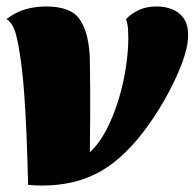

<svg xmlns="http://www.w3.org/2000/svg" viewBox="-20 -550 602 594"><path d="M111 24Q100 24 89 23.5Q78 23 67 22Q65 -60 62 -134Q59 -208 54 -272Q49 -336 41 -385Q34 -432 25.5 -456Q17 -480 0 -491Q31 -514 61 -522Q91 -530 122 -530Q197 -530 224.5 -493Q252 -456 257 -385Q258 -373 258 -359Q258 -345 258.5 -324.5Q259 -304 259 -271Q259 -237 259 -190.5Q259 -144 258 -79Q288 -107 310 -150Q332 -193 347 -242.5Q362 -292 369.5 -342Q377 -392 377 -434Q377 -446 376 -461Q375 -476 370 -491Q386 -508 409.5 -519Q433 -530 465 -530Q489 -530 511 -522Q533 -514 547.5 -494.5Q562 -475 562 -441Q562 -406 544.5 -358.5Q527 -311 500 -261Q473 -211 442 -167Q371 -66 293 -21Q215 24 111 24Z"/></svg>

Font: Sansita Swashed Light Black
Style: Regular
Weight: 900
Version: Version 1.003